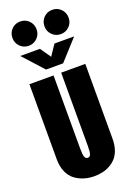

<svg xmlns="http://www.w3.org/2000/svg" viewBox="-203 -1175 857 1256"><g transform="rotate(-20 225.0 -547.0)"><path d="M29 -1021.5Q29 -1057.5 53.2 -1082Q77.5 -1106.5 113 -1106.5Q148.5 -1106.5 172.8 -1082Q197 -1057.5 197 -1021.5Q197 -986 172.5 -961.8Q148 -937.5 113 -937.5Q78 -937.5 53.5 -961.8Q29 -986 29 -1021.5ZM252 -1021.5Q252 -1057.5 276.2 -1082Q300.5 -1106.5 336 -1106.5Q371.5 -1106.5 395.8 -1082Q420 -1057.5 420 -1021.5Q420 -986 395.5 -961.8Q371 -937.5 336 -937.5Q301 -937.5 276.5 -961.8Q252 -986 252 -1021.5ZM412 -894 284 -753H165L37 -894H174L225 -820L275 -894ZM225 11Q188 11 155 1.2Q122 -8.5 93 -29.5Q64 -50.5 47 -88.5Q30 -126.5 30 -178V-700H198V-190Q198 -147 204.2 -132Q210.5 -117 225 -117Q239 -117 245 -132Q251 -147 251 -190V-700H419V-178Q419 -136.5 407.8 -103.5Q396.5 -70.5 377.8 -49.5Q359 -28.5 333.5 -14.5Q308 -0.5 281.2 5.2Q254.5 11 225 11Z"/></g></svg>

Font: League Mono Condensed ExtraBold
Style: Regular
Weight: 800
Width: 1
Designer: Tyler Finck
Foundry: The League of Moveable Type / Tyler Finck
Version: Version 2.210